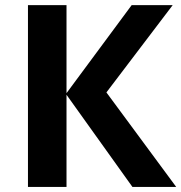

<svg xmlns="http://www.w3.org/2000/svg" viewBox="-20 -734 712 754"><path d="M671.9 0H500L241.2 -361.8V0H89.8V-713.9H241.2V-368.2L497.1 -713.9H658.2L397.9 -371.1Z"/></svg>

Font: Droid Sans Thai
Style: Bold
Weight: 700
Designer: Steve Matteson
Foundry: Ascender Corporation
Version: Version 1.00